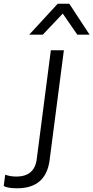

<svg xmlns="http://www.w3.org/2000/svg" viewBox="-180 -800 501 1031"><path d="M301 -614H235L157 -727L50 -614H-23L130 -780H192ZM-88 211Q-138 211 -160 199L-152 138Q-126 148 -92 148Q8 148 18 49L93 -530H163L86 63Q65 211 -88 211Z"/></svg>

Font: Tanohe Sans
Style: Italic
Weight: 400
Designer: Village Type and Design LLC & Cristiano Sobral
Foundry: Cooper Hewitt Smithsonian Design Museum
Version: Version 1.00;September 29, 2021;FontCreator 13.0.0.2655 64-b